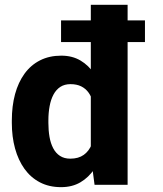

<svg xmlns="http://www.w3.org/2000/svg" viewBox="-20 -770 678 800"><path d="M358.4 -118.2V-750H511.7V0H374ZM29.3 -257.8V-268.1Q29.3 -328.1 42.7 -377.7Q56.2 -427.2 82.3 -463.1Q108.4 -499 147 -518.6Q185.5 -538.1 235.4 -538.1Q281.2 -538.1 315.4 -517.8Q349.6 -497.6 373.8 -461.2Q397.9 -424.8 413.1 -375.7Q428.2 -326.7 436 -269.5V-252Q428.7 -197.3 413.3 -149.9Q397.9 -102.5 373.8 -66.7Q349.6 -30.8 315.2 -10.5Q280.8 9.8 234.4 9.8Q184.6 9.8 146.2 -10.3Q107.9 -30.3 82 -66.4Q56.2 -102.5 42.7 -151.4Q29.3 -200.2 29.3 -257.8ZM181.6 -268.1V-257.8Q181.6 -226.6 186.3 -199.7Q190.9 -172.9 201.7 -152.3Q212.4 -131.8 230 -120.4Q247.6 -108.9 272.9 -108.9Q307.1 -108.9 329.1 -124.8Q351.1 -140.6 362.3 -168.9Q373.5 -197.3 374 -234.9V-286.1Q374 -317.4 367.7 -342.3Q361.3 -367.2 348.9 -384.3Q336.4 -401.4 317.9 -410.4Q299.3 -419.4 273.9 -419.4Q249 -419.4 231.4 -408Q213.9 -396.5 202.9 -376Q191.9 -355.5 186.8 -327.9Q181.6 -300.3 181.6 -268.1ZM584 -685.1V-594.7H234.4V-685.1Z"/></svg>

Font: Roboto ExtraBold
Style: Regular
Weight: 800
Designer: Christian Robertson
Foundry: Google
Version: Version 3.009; 2024